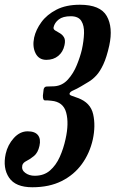

<svg xmlns="http://www.w3.org/2000/svg" viewBox="-35 -780 487 810"><path d="M-11 -131Q-2.5 -169 23.2 -197.5Q49 -226 81.5 -226Q112.5 -226 125.2 -209.8Q138 -193.5 131.5 -164.5Q125 -135.5 108.5 -122Q92 -108.5 76.8 -101Q61.5 -93.5 59 -82Q55 -63 71.5 -50.8Q88 -38.5 111.5 -38.5Q150.5 -38.5 176 -60.8Q201.5 -83 217.2 -118.2Q233 -153.5 241.5 -193Q256.5 -259.5 244.2 -305Q232 -350.5 181.5 -355Q165 -357 155.2 -356.5Q145.5 -356 146 -377L148 -394Q148.5 -415 163 -415Q177.5 -415 194.5 -416Q228 -418.5 251.5 -444.5Q275 -470.5 289.2 -505.8Q303.5 -541 310.5 -571Q318.5 -608 319.5 -640Q320.5 -672 308 -691.8Q295.5 -711.5 263.5 -711.5Q230.5 -711.5 213 -698Q195.5 -684.5 191 -665Q189.5 -656.5 197.8 -651.5Q206 -646.5 217 -640.2Q228 -634 235 -622.5Q242 -611 237 -589Q231 -561 210.8 -544.2Q190.5 -527.5 160.5 -527.5Q129 -527.5 115 -555.2Q101 -583 109 -621.5Q116.5 -655 139.8 -686.8Q163 -718.5 203.2 -739.2Q243.5 -760 302 -760Q388 -760 415.2 -712.5Q442.5 -665 426 -588Q415 -538.5 401 -508.5Q387 -478.5 371.5 -461.8Q356 -445 339.5 -435.2Q323 -425.5 307.5 -416Q289 -405 274.8 -399Q260.5 -393 258.5 -385.5Q257 -379.5 268 -375.8Q279 -372 294 -366.5Q347 -347 358 -298.2Q369 -249.5 356.5 -191.5Q343.5 -133.5 310.5 -88Q277.5 -42.5 225.2 -16.2Q173 10 101.5 10Q30.5 10 3.2 -30.5Q-24 -71 -11 -131Z"/></svg>

Font: Besley* Condensed Medium
Style: Italic
Weight: 500
Width: 3
Italic angle: -13°
Designer: Owen Earl
Foundry: indestructible type*
Version: Version 3.000; ttfautohint (v1.8.3)